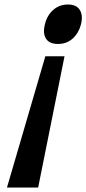

<svg xmlns="http://www.w3.org/2000/svg" viewBox="-20 -840 387 860"><path d="M269 -587.9 150.9 0H11.2L183.1 -587.9ZM342.8 -731Q332.5 -691.9 305.7 -667.5Q278.8 -643.1 240.2 -643.1Q200.7 -643.1 185.8 -667.2Q170.9 -691.4 181.2 -731Q190.4 -770.5 218 -795.2Q245.6 -819.8 284.2 -819.8Q322.8 -819.8 337.6 -795.2Q352.5 -770.5 342.8 -731Z"/></svg>

Font: Sinkin Sans 500 Medium Italic
Style: Regular
Weight: 500
Italic angle: -112°
Designer: Keith Bates
Foundry: K-Type
Version: Sinkin Sans (version 1.0)  by Keith Bates   •   © 2014   www